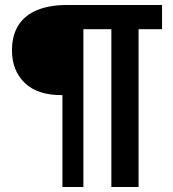

<svg xmlns="http://www.w3.org/2000/svg" viewBox="-20 -749 691 769"><path d="M230 0V-368Q131 -367 79.5 -416.5Q28 -466 28 -547Q28 -607 53.5 -647.5Q79 -688 128.5 -708.5Q178 -729 248 -729H629V-632H535V0H426V-632H314V0Z"/></svg>

Font: Mona Sans Expanded Medium
Style: Regular
Weight: 500
Width: 7
Designer: Deni Anggara
Foundry: GitHub
Version: Version 2.000